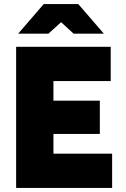

<svg xmlns="http://www.w3.org/2000/svg" viewBox="-20 -932 626 952"><path d="M60 -700H529V-530H245V-433H475V-268H245V-170H536V0H60ZM283 -822 220 -765H70L197 -912H368L495 -765H345Z"/></svg>

Font: Oak Sans Black
Style: Regular
Weight: 900
Designer: Erik Kennedy, Walven
Foundry: Erik Kennedy, Walven
Version: Version 1.000